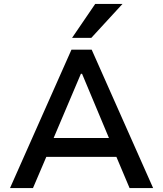

<svg xmlns="http://www.w3.org/2000/svg" viewBox="-20 -958 831 978"><path d="M31 0 344 -705H447L760 0H640L556 -199L608 -159H182L233 -199L148 0ZM392 -582 243 -231 218 -255H572L545 -231L398 -582ZM347 -765 465 -938H604L445 -765Z"/></svg>

Font: Nunito Sans 6pt SemiBold
Style: Regular
Weight: 600
Version: Version 3.101;gftools[0.9.27]